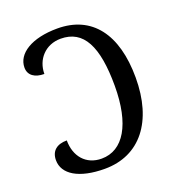

<svg xmlns="http://www.w3.org/2000/svg" viewBox="-133 -832 878 951"><g transform="rotate(-20 306.5 -357.0)"><path d="M258.8 9.8C444.8 9.8 556.2 -132.8 556.2 -362.8C556.2 -592.8 455.6 -724.1 273.9 -724.1C138.7 -724.1 55.2 -670.9 55.2 -597.2C55.2 -556.2 87.9 -534.2 137.2 -534.2C137.2 -610.8 191.9 -670.9 272 -670.9C392.6 -670.9 444.8 -568.4 444.8 -359.9C444.8 -158.2 376 -43 261.2 -43C178.7 -43 128.9 -103 128.9 -187C76.7 -187 44.9 -162.1 44.9 -112.8C44.9 -39.1 122.6 9.8 258.8 9.8Z"/></g></svg>

Font: The Erased English
Style: Regular
Weight: 400
Designer: Monotype Design team + ligartures altered by 180 Amsterdam
Foundry: Monotype Imaging Inc.
Version: Version 1.030;Glyphs 3.1.2 (3151)